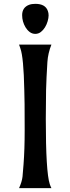

<svg xmlns="http://www.w3.org/2000/svg" viewBox="-20 -979 365 999"><path d="M247.6 -747.1Q229.5 -701.7 226.6 -656Q223.6 -610.4 222.2 -577.6Q220.7 -544.9 219.7 -509.8Q218.3 -427.7 218.3 -360.4Q218.3 -84 238.8 -21.5Q242.2 -10.7 247.6 0H79.1Q94.2 -33.2 97.2 -60.1Q100.1 -86.9 102.5 -124Q108.4 -200.7 108.4 -300.8Q108.4 -400.9 107.9 -437.7Q107.4 -474.6 106.4 -509.8Q103 -681.2 85.9 -727.5L79.1 -747.1ZM112.8 -836.9Q95.2 -866.7 95.2 -899.9Q95.2 -940.4 131.8 -954.1Q145 -959 164.1 -959Q216.3 -959 229 -921.9Q232.9 -911.6 232.9 -898.7Q232.9 -885.7 228 -868.7Q223.1 -851.6 214.1 -836.9Q205.1 -822.3 192.4 -812.5Q179.7 -802.7 163.6 -802.7Q147.5 -802.7 134.5 -812.5Q121.6 -822.3 112.8 -836.9Z"/></svg>

Font: Amarante
Style: Regular
Weight: 400
Designer: Karolina Lach
Foundry: Sorkin Type Co.
Version: Version 1.001